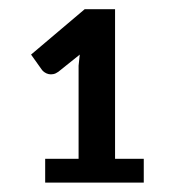

<svg xmlns="http://www.w3.org/2000/svg" viewBox="-20 -838 374 408"><path d="M76 -500.5H147V-698.5L149.5 -722L104 -685.5Q98.5 -681.5 93.2 -680.5Q88 -679.5 83.5 -680.5Q79 -681.5 75.2 -684Q71.5 -686.5 69.5 -689L46 -722L160 -818.5H224.5V-500.5H285.5V-450H76Z"/></svg>

Font: Lato
Style: Regular
Weight: 600
Designer: Lukasz Dziedzic
Foundry: tyPoland Lukasz Dziedzic
Version: Version 2.006; 2014-01-15; ttfautohint (v1.4.1)